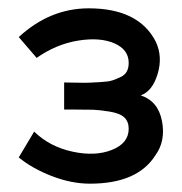

<svg xmlns="http://www.w3.org/2000/svg" viewBox="-20 -427 436 461"><path d="M196 14Q152 14 105 -4Q58 -22 25 -49L62 -111Q99 -75 153.5 -63Q208 -51 248.5 -67Q289 -83 289 -118Q289 -135 278.5 -145Q268 -155 243.5 -159Q219 -163 204 -163.5Q189 -164 154 -164Q140 -164 134 -164V-229Q142 -229 164 -228.5Q186 -228 195.5 -228.5Q205 -229 223 -230Q241 -231 250 -234Q259 -237 269.5 -242Q280 -247 284.5 -255.5Q289 -264 289 -276Q289 -308 254.5 -323Q220 -338 167.5 -329.5Q115 -321 68 -288L25 -338Q100 -407 193 -407Q313 -407 354 -327Q371 -291 358.5 -249.5Q346 -208 318 -198Q360 -184 369 -136Q378 -88 353 -54Q310 14 196 14Z"/></svg>

Font: MB Grotesk
Style: Regular
Weight: 400
Designer: Nawras Khrais
Foundry: Nawras Khrais
Version: Version 1.000;PS 001.000;hotconv 1.0.88;makeotf.lib2.5.64775